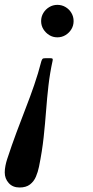

<svg xmlns="http://www.w3.org/2000/svg" viewBox="-45 -552 393 810"><path d="M265.5 -463Q265.5 -482 256.2 -497.5Q247 -513 231.5 -522.2Q216 -531.5 197 -531.5Q178.5 -531.5 163 -522.2Q147.5 -513 138 -497.5Q128.5 -482 128.5 -463Q128.5 -444 138 -428.8Q147.5 -413.5 162.8 -404Q178 -394.5 197 -394.5Q216 -394.5 231.5 -404Q247 -413.5 256.2 -428.8Q265.5 -444 265.5 -463ZM-15 120Q-19 132 -22 147Q-25 162 -25 175.5Q-25 201.5 -8.2 220.2Q8.5 239 37.5 239Q65 239 81.5 226.2Q98 213.5 106.5 193.5Q115 173.5 119.5 151.5Q133 85 139.2 26.5Q145.5 -32 149.5 -85.8Q153.5 -139.5 159.5 -191.5Q165.5 -243.5 177 -296Q178.5 -303 176 -304.8Q173.5 -306.5 165.5 -306.5H148Q137.5 -306.5 134.8 -304Q132 -301.5 129.5 -294Q116 -241.5 99.2 -193Q82.5 -144.5 63.5 -95.8Q44.5 -47 24.8 6Q5 59 -15 120Z"/></svg>

Font: Besley Medium
Style: Italic
Weight: 500
Italic angle: -13°
Designer: Owen Earl
Foundry: indestructible type*
Version: Version 2.001